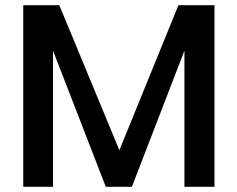

<svg xmlns="http://www.w3.org/2000/svg" viewBox="-20 -715 909 735"><path d="M801 0H686V-521L485 0H385L183 -521V0H69V-695H207L437 -140L663 -695H801Z"/></svg>

Font: Ulagadi Sans Medium
Style: Regular
Weight: 500
Designer: Ninad Kale (Devanagari), Jonny Pinhorn (Latin)
Foundry: Indian Type Foundry
Version: Version 3.01;March 29, 2020;FontCreator 12.0.0.2522 64-bit; 